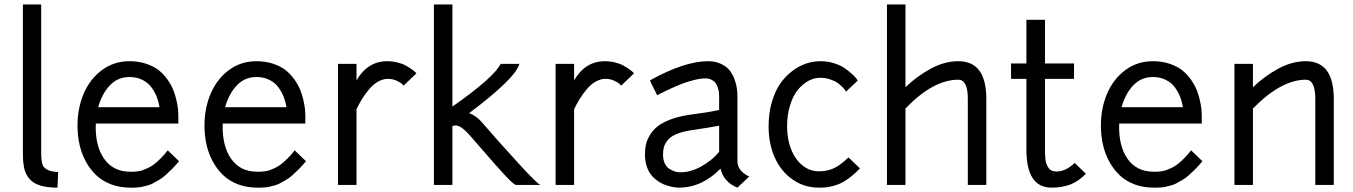

<svg xmlns="http://www.w3.org/2000/svg" viewBox="-20 -840 6146 872"><path d="M84 -819.8H167V-146Q167 -93.3 180.2 -80.1Q201.2 -59.1 244.1 -59.1L241.2 12.2Q153.3 12.2 119.1 -22Q106.9 -34.2 99.1 -49.8Q91.3 -65.4 88.4 -84.2Q85.4 -103 84.7 -114.7Q84 -126.5 84 -146Z M332 -269Q332 -349.6 360.6 -415.8Q389.2 -481.9 443.4 -522Q497.6 -562 567.9 -562Q609.9 -562 644.5 -550.3Q679.2 -538.6 701.7 -520.5Q724.1 -502.4 741.2 -478Q758.3 -453.6 767.3 -430.7Q776.4 -407.7 781.7 -383.3Q787.1 -358.9 788.6 -344Q790 -329.1 790 -317.9V-278.8H415Q411.1 -179.2 452.4 -119.6Q493.7 -60.1 571.8 -60.1Q582.5 -60.1 586.7 -60.1Q590.8 -60.1 604.5 -61.8Q618.2 -63.5 627.2 -66.7Q636.2 -69.8 651.6 -76.9Q667 -84 679.9 -94Q692.9 -104 709.5 -120.4Q726.1 -136.7 741.7 -157.2L793 -107.9Q776.9 -87.9 760 -71.3Q743.2 -54.7 729.7 -42.7Q716.3 -30.8 700 -21.5Q683.6 -12.2 673.3 -6.6Q663.1 -1 647.5 2.9Q631.8 6.8 625.2 8.5Q618.7 10.3 604.2 11.2Q589.8 12.2 587.2 12.2Q584.5 12.2 571.8 12.2Q524.9 12.2 485.6 -2.4Q446.3 -17.1 418.2 -43.2Q390.1 -69.3 370.6 -105Q351.1 -140.6 341.6 -181.9Q332 -223.1 332 -269ZM567.9 -490.2Q515.1 -490.2 479.2 -452.6Q443.4 -415 425.8 -353H704.6Q700.7 -377 692.4 -398.7Q684.1 -420.4 668.7 -442.1Q653.3 -463.9 627.2 -477.1Q601.1 -490.2 567.9 -490.2Z M908.7 -269Q908.7 -349.6 937.3 -415.8Q965.8 -481.9 1020 -522Q1074.2 -562 1144.5 -562Q1186.5 -562 1221.2 -550.3Q1255.9 -538.6 1278.3 -520.5Q1300.8 -502.4 1317.9 -478Q1335 -453.6 1344 -430.7Q1353 -407.7 1358.4 -383.3Q1363.8 -358.9 1365.2 -344Q1366.7 -329.1 1366.7 -317.9V-278.8H991.7Q987.8 -179.2 1029.1 -119.6Q1070.3 -60.1 1148.4 -60.1Q1159.2 -60.1 1163.3 -60.1Q1167.5 -60.1 1181.2 -61.8Q1194.8 -63.5 1203.9 -66.7Q1212.9 -69.8 1228.3 -76.9Q1243.7 -84 1256.6 -94Q1269.5 -104 1286.1 -120.4Q1302.7 -136.7 1318.4 -157.2L1369.6 -107.9Q1353.5 -87.9 1336.7 -71.3Q1319.8 -54.7 1306.4 -42.7Q1293 -30.8 1276.6 -21.5Q1260.3 -12.2 1250 -6.6Q1239.7 -1 1224.1 2.9Q1208.5 6.8 1201.9 8.5Q1195.3 10.3 1180.9 11.2Q1166.5 12.2 1163.8 12.2Q1161.1 12.2 1148.4 12.2Q1101.6 12.2 1062.3 -2.4Q1022.9 -17.1 994.9 -43.2Q966.8 -69.3 947.3 -105Q927.7 -140.6 918.2 -181.9Q908.7 -223.1 908.7 -269ZM1144.5 -490.2Q1091.8 -490.2 1055.9 -452.6Q1020 -415 1002.4 -353H1281.2Q1277.3 -377 1269 -398.7Q1260.7 -420.4 1245.4 -442.1Q1230 -463.9 1203.9 -477.1Q1177.7 -490.2 1144.5 -490.2Z M1515.1 -549.8H1599.1V-475.1Q1649.9 -562 1738.3 -562Q1762.2 -562 1784.9 -556.4Q1807.6 -550.8 1822.5 -542.5Q1837.4 -534.2 1848.9 -526.1Q1860.4 -518.1 1865.7 -512.7L1871.1 -506.8L1813 -451.2Q1810.1 -454.6 1804.9 -459.7Q1799.8 -464.8 1781.5 -473.4Q1763.2 -481.9 1742.2 -481.9Q1719.2 -481.9 1697.3 -469.5Q1675.3 -457 1657.2 -435.5Q1639.2 -414.1 1625.2 -391.8Q1611.3 -369.6 1599.1 -344.2V0H1515.1Z M2435.5 0H2322.8Q2310.5 -3.9 2272.7 -44.7Q2234.9 -85.4 2179 -150.4Q2123 -215.3 2106.9 -232.9Q2077.1 -264.2 2058.6 -269Q2048.3 -271.5 2034.7 -268.1V0H1950.7V-819.8H2034.7V-356Q2221.7 -486.8 2253.9 -549.8H2338.9Q2321.8 -484.9 2110.8 -326.2Q2141.6 -314.5 2166.5 -287.1Q2237.8 -204.1 2331.1 -102.1Q2424.3 0 2435.5 0Z M2503.4 -549.8H2587.4V-475.1Q2638.2 -562 2726.6 -562Q2750.5 -562 2773.2 -556.4Q2795.9 -550.8 2810.8 -542.5Q2825.7 -534.2 2837.2 -526.1Q2848.6 -518.1 2854 -512.7L2859.4 -506.8L2801.3 -451.2Q2798.3 -454.6 2793.2 -459.7Q2788.1 -464.8 2769.8 -473.4Q2751.5 -481.9 2730.5 -481.9Q2707.5 -481.9 2685.5 -469.5Q2663.6 -457 2645.5 -435.5Q2627.4 -414.1 2613.5 -391.8Q2599.6 -369.6 2587.4 -344.2V0H2503.4Z M2964.8 -407.2 2948.2 -440.4Q2931.6 -474.1 2932.1 -475.1Q3088.9 -562 3195.8 -562Q3228.5 -562 3253.7 -550.3Q3278.8 -538.6 3292.7 -521.5Q3306.6 -504.4 3315.2 -481.7Q3323.7 -459 3326.4 -440.4Q3329.1 -421.9 3329.1 -403.8V-107.9Q3329.1 -63.5 3382.8 -38.1L3329.1 12.2Q3267.6 -12.2 3252 -74.2Q3214.4 -34.2 3166 -11Q3117.7 12.2 3064 12.2Q3057.6 12.2 3048.3 11.2Q3039.1 10.3 3023.7 6.6Q3008.3 2.9 2993.7 -3.2Q2979 -9.3 2963.4 -20.8Q2947.8 -32.2 2936 -47.4Q2924.3 -62.5 2916.7 -86.2Q2909.2 -109.9 2909.2 -138.2Q2909.2 -161.6 2913.3 -181.9Q2917.5 -202.1 2930.4 -224.6Q2943.4 -247.1 2964.4 -264.4Q2985.4 -281.7 3021.7 -296.1Q3058.1 -310.5 3106.9 -317.9Q3206.5 -331.1 3246.1 -340.8V-403.8Q3246.1 -412.1 3245.1 -420.4Q3244.1 -428.7 3240.5 -440.9Q3236.8 -453.1 3230.7 -461.9Q3224.6 -470.7 3212.4 -477.3Q3200.2 -483.9 3184.1 -483.9Q3160.2 -483.9 3128.9 -475.8Q3097.7 -467.8 3069.8 -456.5Q3042 -445.3 3017.8 -433.8Q2993.7 -422.4 2979 -415ZM3061 -58.1Q3110.4 -54.7 3161.9 -82.5Q3213.4 -110.4 3246.1 -150.9V-269Q3214.4 -262.7 3116.2 -248Q3077.1 -241.7 3051 -230.5Q3024.9 -219.2 3012.5 -203.6Q3000 -188 2995.6 -172.9Q2991.2 -157.7 2991.2 -138.2Q2991.2 -114.3 2999.5 -97.2Q3007.8 -80.1 3020.8 -72.5Q3033.7 -64.9 3043.2 -61.8Q3052.7 -58.6 3061 -58.1Z M3706.5 -562Q3738.3 -562 3767.3 -553Q3796.4 -543.9 3815.2 -531Q3834 -518.1 3848.4 -505.1Q3862.8 -492.2 3869.1 -483.4L3875.5 -474.1L3822.3 -423.8Q3820.8 -426.3 3818.1 -430.7Q3815.4 -435.1 3804.9 -445.8Q3794.4 -456.5 3782.2 -464.8Q3770 -473.1 3749 -480Q3728 -486.8 3704.6 -486.8Q3677.7 -486.8 3651.9 -472.9Q3626 -459 3604 -432.6Q3582 -406.2 3568.4 -362.5Q3554.7 -318.8 3554.7 -265.1Q3554.7 -210 3572.3 -163.8Q3589.8 -117.7 3623.3 -89.8Q3656.7 -62 3699.7 -62Q3733.9 -62 3763.4 -74.2Q3793 -86.4 3833.5 -125L3885.7 -75.2Q3857.4 -46.4 3831.3 -27.6Q3805.2 -8.8 3781.2 -0.7Q3757.3 7.3 3740 9.8Q3722.7 12.2 3699.7 12.2Q3632.3 12.2 3579.6 -24.7Q3526.9 -61.5 3498.8 -124.5Q3470.7 -187.5 3470.7 -265.1Q3470.7 -325.2 3485.1 -375.2Q3499.5 -425.3 3522.9 -459.2Q3546.4 -493.2 3577.4 -516.8Q3608.4 -540.5 3640.9 -551.3Q3673.3 -562 3706.5 -562Z M4092.3 0H4008.3V-819.8H4092.3V-443.8Q4144.5 -494.1 4207.3 -528.1Q4270 -562 4332.5 -562Q4459.5 -562 4459.5 -391.1V0H4375.5V-391.1Q4375.5 -478 4332.5 -478Q4217.8 -478 4092.3 -347.2Z M4571.8 -481.9V-551.8H4641.6V-750H4726.1V-551.8H4857.9V-481.9H4726.1V-160.2Q4726.1 -147 4726.3 -139.4Q4726.6 -131.8 4727.8 -118.2Q4729 -104.5 4732.4 -96.2Q4735.8 -87.9 4741.2 -78.9Q4746.6 -69.8 4756.1 -65.4Q4765.6 -61 4777.8 -61Q4820.3 -61 4860.8 -100.1L4911.6 -50.8Q4879.4 -17.1 4841.8 -2.4Q4804.2 12.2 4755.9 12.2Q4641.6 12.2 4641.6 -160.2V-481.9Z M4980 -269Q4980 -349.6 5008.5 -415.8Q5037.1 -481.9 5091.3 -522Q5145.5 -562 5215.8 -562Q5257.8 -562 5292.5 -550.3Q5327.1 -538.6 5349.6 -520.5Q5372.1 -502.4 5389.2 -478Q5406.2 -453.6 5415.3 -430.7Q5424.3 -407.7 5429.7 -383.3Q5435.1 -358.9 5436.5 -344Q5438 -329.1 5438 -317.9V-278.8H5063Q5059.1 -179.2 5100.3 -119.6Q5141.6 -60.1 5219.7 -60.1Q5230.5 -60.1 5234.6 -60.1Q5238.8 -60.1 5252.4 -61.8Q5266.1 -63.5 5275.1 -66.7Q5284.2 -69.8 5299.6 -76.9Q5314.9 -84 5327.9 -94Q5340.8 -104 5357.4 -120.4Q5374 -136.7 5389.6 -157.2L5440.9 -107.9Q5424.8 -87.9 5408 -71.3Q5391.1 -54.7 5377.7 -42.7Q5364.3 -30.8 5347.9 -21.5Q5331.5 -12.2 5321.3 -6.6Q5311 -1 5295.4 2.9Q5279.8 6.8 5273.2 8.5Q5266.6 10.3 5252.2 11.2Q5237.8 12.2 5235.1 12.2Q5232.4 12.2 5219.7 12.2Q5172.9 12.2 5133.5 -2.4Q5094.2 -17.1 5066.2 -43.2Q5038.1 -69.3 5018.6 -105Q4999 -140.6 4989.5 -181.9Q4980 -223.1 4980 -269ZM5215.8 -490.2Q5163.1 -490.2 5127.2 -452.6Q5091.3 -415 5073.7 -353H5352.5Q5348.6 -377 5340.3 -398.7Q5332 -420.4 5316.7 -442.1Q5301.3 -463.9 5275.1 -477.1Q5249 -490.2 5215.8 -490.2Z M5670.4 0H5586.4V-549.8H5670.4V-443.8Q5722.7 -494.1 5785.4 -528.1Q5848.1 -562 5910.6 -562Q6037.6 -562 6037.6 -391.1V0H5953.6V-391.1Q5953.6 -478 5910.6 -478Q5798.8 -478 5670.4 -347.2Z"/></svg>

Font: Junction Regular
Style: Regular
Weight: 500
Designer: Caroline Hadilaksono
Foundry: Caroline Hadilaksono
Version: Version 1.056